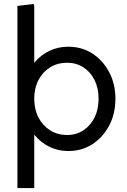

<svg xmlns="http://www.w3.org/2000/svg" viewBox="-20 -750 642 970"><path d="M325 13Q273 13 229.5 -8.5Q186 -30 155.5 -67Q125 -104 111 -151V-351Q125 -399 155.5 -435.5Q186 -472 229.5 -493Q273 -514 325 -514Q393 -514 446 -480Q499 -446 531 -386.5Q563 -327 563 -251Q563 -174 531 -114.5Q499 -55 446 -21Q393 13 325 13ZM68 200V-720L150 -730L153 -722V-331L135 -251L153 -179V200ZM319 -68Q365 -68 401 -91.5Q437 -115 457.5 -156Q478 -197 478 -251Q478 -305 457.5 -346Q437 -387 401 -410Q365 -433 319 -433Q271 -433 233.5 -410Q196 -387 174.5 -346Q153 -305 153 -251Q153 -197 174.5 -156Q196 -115 233.5 -91.5Q271 -68 319 -68Z"/></svg>

Font: Fustat Medium
Style: Regular
Weight: 500
Designer: Mohamed Gaber, Khaled Hosny, Laura Garcia Mut
Foundry: Kief Type Foundry, Alif Type Foundry, Hard Type Foundry
Version: Version 1.007